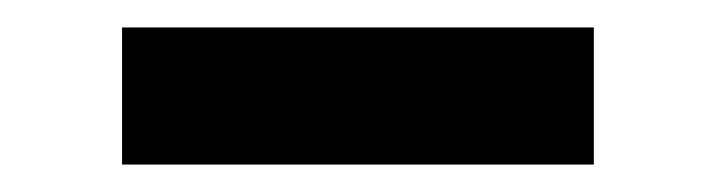

<svg xmlns="http://www.w3.org/2000/svg" viewBox="-20 -399 521 140"><path d="M69 -379H413V-279H69Z"/></svg>

Font: Kufam Medium
Style: Regular
Weight: 500
Designer: Wael Morcos, Artur Schmal
Foundry: Original Type
Version: Version 1.300; ttfautohint (v1.8.3)